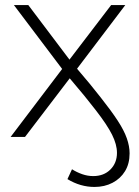

<svg xmlns="http://www.w3.org/2000/svg" viewBox="-20 -542 550 760"><path d="M22 0 226 -269 35 -522H92L255 -306L420 -522H476L285 -270Q340 -206 378 -157Q420 -104 445.5 -65Q471 -26 482 5.5Q493 37 493 65Q493 106 475 135.5Q457 165 425.5 181.5Q394 198 354 198Q298 198 247 167L265 128Q284 140 305.5 147.5Q327 155 349 155Q391 155 417 129Q443 103 443 63Q443 30 423.5 -9Q404 -48 359 -106Q320 -157 256 -232L79 0Z"/></svg>

Font: Montserrat Z Light
Style: Regular
Weight: 300
Designer: Julieta Ulanovsky
Foundry: Julieta Ulanovsky
Version: Version 8.000